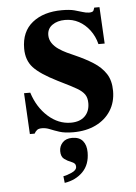

<svg xmlns="http://www.w3.org/2000/svg" viewBox="-51 -520 545 769"><g transform="rotate(-5 221.5 -135.0)"><path d="M230 11Q196 11 174.5 4Q153 -3 137.5 -9.5Q122 -16 106 -16Q93 -16 86.5 -11Q80 -6 75 3H56L47 -162H72Q91 -102 132.5 -65Q174 -28 224 -28Q260 -28 280 -47.5Q300 -67 300 -100Q300 -122 290.5 -135.5Q281 -149 260.5 -161Q240 -173 205 -190L185 -200Q117 -234 90 -263.5Q63 -293 63 -340Q63 -408 108 -444Q153 -480 227 -480Q258 -480 277 -475Q296 -470 309.5 -465.5Q323 -461 335 -461Q350 -461 353 -468Q356 -475 357 -479H378L386 -332H361Q353 -364 334.5 -388.5Q316 -413 291 -426.5Q266 -440 236 -440Q205 -440 184.5 -425.5Q164 -411 164 -385Q164 -368 173.5 -353.5Q183 -339 199 -328Q215 -317 232 -309L263 -295Q304 -277 335.5 -257Q367 -237 385 -209.5Q403 -182 403 -140Q403 -95 381.5 -61Q360 -27 321 -8Q282 11 230 11ZM178 210 175 183Q189 181 209 172Q229 163 229 150Q229 141 224.5 136.5Q220 132 212 129Q196 123 183.5 113.5Q171 104 171 82Q171 62 184.5 47.5Q198 33 223 33Q252 33 266 50Q280 67 280 96Q280 145 251.5 174Q223 203 178 210Z"/></g></svg>

Font: Frank Ruhl Libre Medium
Style: Regular
Weight: 500
Designer: Yanek Iontef
Foundry: Fontef
Version: Version 6.004